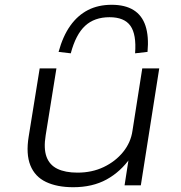

<svg xmlns="http://www.w3.org/2000/svg" viewBox="-20 -775 756 803"><path d="M286 8Q219 8 172.5 -14Q126 -36 107 -83.5Q88 -131 100 -204L146 -489H216L171 -209Q162 -154 174.5 -119.5Q187 -85 220 -69Q253 -53 304 -53Q365 -53 414 -76.5Q463 -100 495 -139.5Q527 -179 534 -228L575 -489H646L569 0H501L519 -116H526Q485 -57 426 -24.5Q367 8 286 8ZM276 -552 225 -558Q243 -624 274 -667.5Q305 -711 348 -733Q391 -755 447 -755Q503 -755 538.5 -733Q574 -711 588.5 -667Q603 -623 597 -558L545 -552Q551 -631 525.5 -667Q500 -703 438 -703Q375 -703 336 -667Q297 -631 276 -552Z"/></svg>

Font: Nunito Sans 10pt Expanded Light
Style: Italic
Weight: 300
Width: 7
Italic angle: -9°
Designer: Vernon Adams
Foundry: Vernon Adams
Version: Version 3.101;gftools[0.9.27]